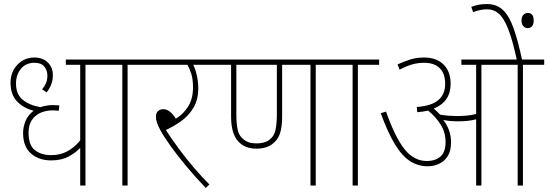

<svg xmlns="http://www.w3.org/2000/svg" viewBox="-20 -916 2707 948"><path d="M507 -596H402V0H376V-186Q355 -163 319.5 -143.5Q284 -124 233 -124Q172 -124 133 -158Q94 -192 94 -259Q94 -290 106.5 -319.5Q119 -349 146 -369Q94 -383 63 -416.5Q32 -450 32 -507Q32 -561 66 -596.5Q100 -632 150 -632Q190 -632 215.5 -608Q241 -584 241 -544Q241 -519 232.5 -498Q224 -477 210 -460L188 -475Q200 -489 207 -505.5Q214 -522 214 -543Q214 -568 199 -587Q184 -606 150 -606Q108 -606 83.5 -576.5Q59 -547 59 -503Q59 -452 91 -424.5Q123 -397 179 -387Q192 -391 207 -394Q222 -397 239 -397Q249 -397 257.5 -396.5Q266 -396 273 -395L270 -369Q263 -370 254.5 -370.5Q246 -371 239 -371Q208 -371 181 -359.5Q154 -348 137.5 -323.5Q121 -299 121 -260Q121 -199 152.5 -174.5Q184 -150 233 -150Q277 -150 312.5 -169Q348 -188 376 -223V-596H305V-622H507Z M610 -596V0H584V-596H493V-622H715V-596Z M1014 -5 996 12Q944 -42 900 -95Q856 -148 823 -194Q790 -240 773 -271Q760 -295 755 -310.5Q750 -326 750 -340Q750 -358 760.5 -367.5Q771 -377 786 -377Q819 -377 848 -330Q884 -351 908.5 -389.5Q933 -428 933 -484Q933 -526 924 -553Q915 -580 905 -596H701V-622H1051V-596H934Q945 -575 952 -543Q959 -511 959 -482Q959 -423 935 -383.5Q911 -344 874.5 -318Q838 -292 799 -274Q828 -229 863.5 -181Q899 -133 938 -87.5Q977 -42 1014 -5Z M1539 -596V0H1513V-596H1373V-338Q1373 -290 1362.5 -257.5Q1352 -225 1325 -205Q1295 -182 1246 -182Q1199 -182 1169 -206Q1121 -243 1121 -339V-596H1038V-622H1644V-596ZM1246 -208Q1287 -208 1309 -225Q1334 -243 1340.5 -275Q1347 -307 1347 -350V-596H1147V-350Q1147 -304 1154 -273.5Q1161 -243 1184 -227Q1194 -218 1209.5 -213Q1225 -208 1246 -208Z M1747 -596V0H1721V-596H1630V-622H1852V-596Z M2207 -213Q2207 -171 2190.5 -145Q2174 -119 2147.5 -107Q2121 -95 2092 -95Q2044 -95 2004.5 -120.5Q1965 -146 1930 -203.5Q1895 -261 1860 -357L1886 -365Q1930 -240 1976.5 -180.5Q2023 -121 2088 -121Q2128 -121 2154 -142.5Q2180 -164 2180 -215Q2180 -262 2156 -300.5Q2132 -339 2094 -370Q2069 -364 2040 -362L2038 -388Q2111 -393 2144.5 -422Q2178 -451 2178 -502Q2178 -552 2151.5 -579Q2125 -606 2074 -606Q2042 -606 2013.5 -597.5Q1985 -589 1953 -572L1943 -598Q1978 -614 2008 -623Q2038 -632 2074 -632Q2135 -632 2170 -597.5Q2205 -563 2205 -502Q2205 -414 2122 -380Q2130 -373 2138 -365Q2146 -357 2153 -350Q2175 -346 2197 -344.5Q2219 -343 2237 -343Q2258 -343 2282.5 -345Q2307 -347 2331 -353V-596H2258V-622H2667V-596H2562V0H2536V-596H2357V0H2331V-327Q2309 -321 2286 -319Q2263 -317 2242 -317Q2223 -317 2204 -318.5Q2185 -320 2169 -324Q2187 -300 2197 -272.5Q2207 -245 2207 -213ZM2533 -615Q2512 -714 2490.5 -769.5Q2469 -825 2444 -847.5Q2419 -870 2386 -870Q2367 -870 2348.5 -866Q2330 -862 2316 -856L2307 -882Q2322 -888 2340.5 -892Q2359 -896 2385 -896Q2432 -896 2463 -867Q2494 -838 2516 -776Q2538 -714 2559 -615ZM2555 -815Q2555 -833 2564 -842.5Q2573 -852 2586 -852Q2615 -852 2615 -815Q2615 -795 2606.5 -786Q2598 -777 2585 -777Q2574 -777 2564.5 -786.5Q2555 -796 2555 -815Z"/></svg>

Font: Noto Sans SemiCondensed Thin
Style: Regular
Weight: 100
Width: 4
Designer: Monotype Design Team
Foundry: Monotype Imaging Inc.
Version: Version 2.013; ttfautohint (v1.8.4.7-5d5b)